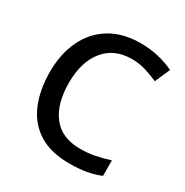

<svg xmlns="http://www.w3.org/2000/svg" viewBox="-168 -861 971 1007"><g transform="rotate(30 317.0 -357.0)"><path d="M400 -629Q294 -629 234.5 -556Q175 -483 175 -356Q175 -230 230.5 -157.5Q286 -85 399 -85Q445 -85 487.5 -93.5Q530 -102 574 -116V-22Q531 -5 487.5 2.5Q444 10 386 10Q276 10 203.5 -35Q131 -80 95.5 -163Q60 -246 60 -357Q60 -465 99.5 -548Q139 -631 215 -677.5Q291 -724 400 -724Q455 -724 506.5 -712Q558 -700 601 -679L561 -588Q526 -604 485.5 -616.5Q445 -629 400 -629Z"/></g></svg>

Font: Noto Sans Nag Mundari Medium
Style: Regular
Weight: 500
Version: Version 1.000